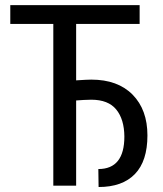

<svg xmlns="http://www.w3.org/2000/svg" viewBox="-20 -731 640 756"><path d="M339.4 -338.4Q323.7 -338.4 309.1 -337.4Q294.4 -336.4 279.8 -335.4V0H189.9V-636.7H20.5V-710.9H529.8V-636.7H279.8V-414.6Q323.7 -417.5 339.4 -417.5Q443.8 -417.5 502.2 -358.2Q560.5 -298.8 560.5 -197.8Q560.5 -96.7 511.2 -45.7Q461.9 5.4 368.2 5.4L367.2 -65.4Q469.7 -65.4 469.7 -193.4Q469.2 -261.2 437.7 -299.8Q406.2 -338.4 339.4 -338.4Z"/></svg>

Font: RobotoMono-Regular
Style: Regular
Weight: 400
Designer: Google
Version: Version 2.000985; 2015; ttfautohint (v1.3)